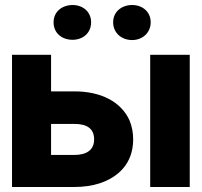

<svg xmlns="http://www.w3.org/2000/svg" viewBox="-20 -747 808 767"><path d="M28 0H277C314 0 347 -5 376 -14C451 -38 512 -93 512 -190C512 -218 507 -243 497 -267C463 -341 383 -382 277 -382H184V-528H28ZM184 -128V-252H277C328 -252 356 -233 356 -190C356 -148 326 -128 277 -128ZM194 -658C194 -614 228 -588 270 -588C311 -588 344 -615 344 -658C344 -700 311 -727 270 -727C229 -727 194 -701 194 -658ZM432 -658C432 -615 466 -587 508 -587C549 -587 582 -616 582 -658C582 -700 549 -727 508 -727C467 -727 432 -701 432 -658ZM580 0H738V-528H580Z"/></svg>

Font: Asimov Pro
Style: Blk
Weight: 900
Designer: Google
Version: Version 2.000980; 2014